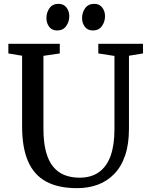

<svg xmlns="http://www.w3.org/2000/svg" viewBox="-20 -971 779 999"><path d="M381 8Q283 8 219.8 -26.5Q156.5 -61 125.8 -132Q95 -203 95 -313V-681L23.5 -693V-743H291V-693L206 -680.5V-302.5Q206 -231.5 219 -182.5Q232 -133.5 256.8 -103.5Q281.5 -73.5 316.2 -60Q351 -46.5 394 -46.5Q455 -46.5 495.5 -75.8Q536 -105 555.8 -161Q575.5 -217 575.5 -296.5V-680L491.5 -693V-743H724V-693L651 -681V-302Q651 -220.5 631 -162Q611 -103.5 574.2 -65.8Q537.5 -28 488.5 -10Q439.5 8 381 8ZM276.5 -812.5Q250.5 -812.5 236 -831.5Q221.5 -850.5 221.5 -877Q221.5 -906 237.5 -928.5Q253.5 -951 284 -951H285Q311 -951 325.8 -932Q340.5 -913 340.5 -887Q340.5 -858 324.2 -835.2Q308 -812.5 277.5 -812.5ZM462.5 -812.5Q436.5 -812.5 421.8 -831.5Q407 -850.5 407 -877Q407 -906 423.2 -928.5Q439.5 -951 470 -951H471Q497 -951 511.8 -932Q526.5 -913 526.5 -887Q526.5 -858 510.2 -835.2Q494 -812.5 463.5 -812.5Z"/></svg>

Font: Merriweather 20pt
Style: Regular
Weight: 400
Version: Version 2.100